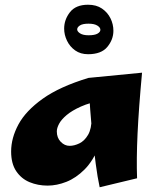

<svg xmlns="http://www.w3.org/2000/svg" viewBox="-20 -770 660 811"><path d="M181 14Q140 14 105 -0.5Q70 -15 48.5 -47Q27 -79 27 -130Q27 -187 58 -244.5Q89 -302 160.5 -353Q232 -404 354 -441L416 -347Q360 -337 322 -320Q284 -303 261.5 -284Q239 -265 229.5 -247Q220 -229 220 -215Q220 -188 236.5 -171Q253 -154 274 -154Q294 -154 315.5 -164.5Q337 -175 352 -200.5Q367 -226 367 -272L426 -299Q421 -210 397 -150Q373 -90 337 -54Q301 -18 260.5 -2Q220 14 181 14ZM401 21Q392 -20 384.5 -77Q377 -134 371 -194Q365 -254 361 -307.5Q357 -361 355 -397.5Q353 -434 354 -441L580 -463Q566 -312 561 -205Q556 -98 559 -17ZM352 -541Q320 -541 297.5 -557Q275 -573 263 -598Q251 -623 251 -649Q251 -687 275.5 -718.5Q300 -750 352 -750Q387 -750 410.5 -734Q434 -718 446.5 -693Q459 -668 459 -640Q459 -603 433.5 -572Q408 -541 352 -541ZM353.9 -621Q380 -621 392 -628Q404 -634.9 404 -644.1Q404 -654 391.1 -662Q378.3 -670 354 -670Q329 -670 317.5 -662.5Q306 -655 306 -645.8Q306 -637 318.3 -629Q330.7 -621 353.9 -621Z"/></svg>

Font: Marhey Light
Style: Regular
Weight: 300
Designer: Nur Syamsi & Bustanul Arifin
Foundry: Namelatype
Version: Version 1.000